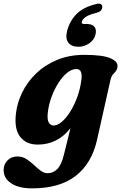

<svg xmlns="http://www.w3.org/2000/svg" viewBox="-67 -783 667 1057"><path d="M467 -12Q437.5 117.5 349 185.8Q260.5 254 110 254Q36 254 -5.5 226.2Q-47 198.5 -47 153.5Q-47 122.5 -26.2 100.5Q-5.5 78.5 29.5 78.5Q56 78.5 77.8 92.2Q99.5 106 118.8 124.2Q138 142.5 156.5 156.5Q175 170.5 195 170.5Q225.5 170.5 248.2 148Q271 125.5 284.5 70L321 -77.5Q250 13 140.5 13Q78.5 13 44.8 -28.8Q11 -70.5 20.5 -156Q27 -216 55.2 -274Q83.5 -332 132 -378.8Q180.5 -425.5 247.5 -453.2Q314.5 -481 397.5 -481Q499 -481 541.8 -462Q584.5 -443 579.5 -413.5Q577 -398 569.5 -389.8Q562 -381.5 554 -372.2Q546 -363 541.5 -344.5ZM196.5 -166Q191.5 -125 201.5 -108.5Q211.5 -92 228 -92Q249.5 -92 273.8 -112.8Q298 -133.5 320.2 -169.2Q342.5 -205 358.8 -250Q375 -295 381 -343.5Q389 -403 353.5 -403Q328 -403 302.5 -382.2Q277 -361.5 254.8 -326.8Q232.5 -292 217 -250Q201.5 -208 196.5 -166ZM409 -651Q441.5 -651 453.5 -634.8Q465.5 -618.5 458.5 -592Q451 -562.5 423.8 -544Q396.5 -525.5 364.5 -525.5Q327 -525.5 309.2 -548.2Q291.5 -571 303 -615Q318 -670 355.8 -707.2Q393.5 -744.5 463.5 -761Q480.5 -765.5 488.5 -760.2Q496.5 -755 496 -744Q495 -720.5 464.5 -712.5Q421.5 -702 404 -689.2Q386.5 -676.5 383.5 -663.5Q380 -651 395.5 -651Z"/></svg>

Font: Fraunces 9pt Soft
Style: Bold Italic
Weight: 700
Italic angle: -16°
Version: Version 1.000;[b76b70a41]